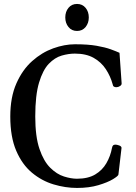

<svg xmlns="http://www.w3.org/2000/svg" viewBox="-20 -930 682 965"><path d="M367.2 14.6Q308.6 14.6 249.3 -3.2Q189.9 -21 140.6 -62Q91.3 -103 61.5 -172.4Q31.7 -241.7 31.7 -344.7Q31.7 -441.4 62.3 -510.5Q92.8 -579.6 141.6 -623Q190.4 -666.5 247.3 -687Q304.2 -707.5 356.9 -707.5Q421.9 -707.5 465.1 -700Q508.3 -692.4 535.9 -682.4Q563.5 -672.4 580.6 -664.6L591.3 -511.7Q592.3 -503.4 583.5 -497.8Q574.7 -492.2 568.8 -492.2Q567.4 -492.2 566.2 -491.9Q564.9 -491.7 563.5 -491.7Q557.1 -491.7 552.2 -494.9Q547.4 -498 546.4 -505.9Q535.2 -546.9 512 -582.3Q488.8 -617.7 450.7 -639.2Q412.6 -660.6 356 -660.6Q324.7 -660.6 290 -650.6Q255.4 -640.6 225.3 -609.4Q195.3 -578.1 176.3 -514.9Q157.2 -451.7 157.2 -344.7Q157.2 -243.2 178.5 -181.2Q199.7 -119.1 232.7 -86.7Q265.6 -54.2 301.5 -43Q337.4 -31.7 366.7 -31.7Q422.4 -31.7 458.3 -53Q494.1 -74.2 514.6 -109.6Q535.2 -145 543 -187Q544.9 -196.8 549.1 -200Q553.2 -203.1 561 -203.1Q566.9 -203.1 578.9 -199Q590.8 -194.8 590.8 -186.5L575.2 -52.7Q574.7 -45.9 547.9 -29.5Q521 -13.2 474.4 0.7Q427.7 14.6 367.2 14.6ZM367.2 -774.4Q340.3 -774.4 324.2 -794.2Q308.1 -814 308.1 -842.3Q308.1 -871.1 324.2 -890.6Q340.3 -910.2 367.2 -910.2Q394 -910.2 410.2 -890.6Q426.3 -871.1 426.3 -842.3Q426.3 -814 410.2 -794.2Q394 -774.4 367.2 -774.4Z"/></svg>

Font: Gelasio
Style: Regular
Weight: 400
Designer: Eben Sorkin
Foundry: Eben Sorkin
Version: Version 1.008